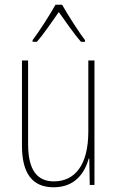

<svg xmlns="http://www.w3.org/2000/svg" viewBox="-20 -783 498 813"><path d="M243 -763H215C191 -720 144 -647 118 -613V-606H136C166 -640 203 -695 229 -732C257 -693 292 -641 323 -606H340V-613C320 -638 268 -718 243 -763ZM380 -527H354V-227C354 -82 296 -15 208 -15C138 -15 99 -62 99 -173V-527H73V-166C73 -49 117 10 207 10C300 10 339 -53 356 -112H358L360 0H380Z"/></svg>

Font: Noto Sans Condensed Thin
Style: Regular
Weight: 100
Width: 3
Designer: Monotype Design Team
Foundry: Monotype Imaging Inc.
Version: Version 2.013